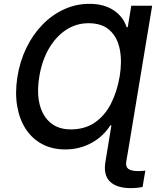

<svg xmlns="http://www.w3.org/2000/svg" viewBox="-20 -757 808 987"><path d="M762.2 -727.5 641.6 0H534.2L552.7 -112.8H547.4Q510.3 -54.7 449.2 -21.7Q388.2 11.2 315.4 11.2Q248.5 11.2 197 -16.1Q145.5 -43.5 112.8 -93.3Q80.1 -143.1 68.4 -211.2Q56.6 -279.3 69.3 -360.4Q82 -441.9 115.5 -510.7Q148.9 -579.6 198.5 -630.4Q248 -681.2 309.6 -709.2Q371.1 -737.3 439.5 -737.3Q513.7 -737.3 563.5 -704.6Q613.3 -671.9 630.9 -617.2H636.7L654.8 -727.5ZM343.3 -91.8Q416 -91.8 467.3 -127Q518.6 -162.1 550.3 -223.9Q582 -285.6 595.2 -364.3Q607.9 -440.9 595.9 -502.7Q584 -564.5 544.4 -601.1Q504.9 -637.7 434.6 -637.7Q371.6 -637.7 319.1 -603Q266.6 -568.4 231 -506.6Q195.3 -444.8 182.1 -363.3Q168.5 -279.3 184.3 -218.5Q200.2 -157.7 241 -124.8Q281.7 -91.8 343.3 -91.8ZM652.3 210Q579.1 210 544.9 176Q510.7 142.1 522 74.7L534.2 0H641.6L628.9 74.7Q625 100.1 639.9 111.3Q654.8 122.6 692.9 122.6Q700.7 122.6 709.2 121.8Q717.8 121.1 727.1 120.1L712.9 204.1Q702.6 206.5 686.5 208.3Q670.4 210 652.3 210Z"/></svg>

Font: Inter Medium
Style: Italic
Weight: 500
Italic angle: -9.3988°
Designer: Rasmus Andersson
Foundry: rsms
Version: Version 4.001;git-66647c0bb